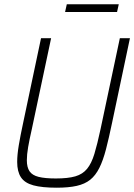

<svg xmlns="http://www.w3.org/2000/svg" viewBox="-20 -866 625 894"><path d="M244 8Q176 8 135.5 -3Q95 -14 77.5 -40.5Q60 -67 60 -112Q60 -145 67.5 -190Q75 -235 88 -295L171 -688H218L128 -264Q117 -216 111 -181Q105 -146 105 -120Q105 -87 117.5 -68.5Q130 -50 159.5 -42.5Q189 -35 240 -35Q297 -35 331 -45Q365 -55 385.5 -80Q406 -105 419.5 -149.5Q433 -194 448 -264L538 -688H585L502 -295Q487 -223 473.5 -171Q460 -119 442.5 -84Q425 -49 400 -29Q375 -9 337 -0.5Q299 8 244 8ZM283 -810 291 -846H533L525 -810Z"/></svg>

Font: Saira SemiCondensed ExtraLight
Style: Italic
Weight: 250
Width: 4
Italic angle: -12°
Designer: Hector Gatti with collaboration of the Omnibus-Type team
Foundry: Omnibus-Type
Version: Version 1.101